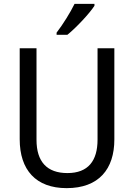

<svg xmlns="http://www.w3.org/2000/svg" viewBox="-20 -964 694 994"><path d="M469 -934V-944H366C344 -899 306 -838 273 -795V-784H329C374 -820 444 -895 469 -934ZM572 -242V-714H485V-241C485 -132 437 -68 329 -68C223 -68 169 -127 169 -240V-714H82V-243C82 -84 166 10 325 10C492 10 572 -89 572 -242Z"/></svg>

Font: Noto Sans Devanagari SemiCondensed
Style: Regular
Weight: 400
Width: 4
Designer: Jelle Bosma - Monotype Design Team
Foundry: Monotype Imaging Inc.
Version: Version 2.004